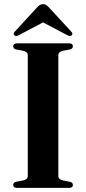

<svg xmlns="http://www.w3.org/2000/svg" viewBox="-20 -910 417 930"><path d="M262.5 -58Q262.5 -41 285 -36L319 -29.5Q333 -26 333 -14Q333 0 314.5 0H62.5Q44 0 44 -14Q44 -26 58 -29.5L92 -36Q114.5 -41 114.5 -58V-642Q114.5 -659 92 -664L58 -670.5Q44 -674 44 -686Q44 -700 62.5 -700H314.5Q333 -700 333 -686Q333 -674 319 -670.5L285 -664Q262.5 -659 262.5 -642ZM72.5 -740.5Q58 -732 50 -738.5Q41 -746 52 -757L157.5 -872Q165.5 -880.5 172.2 -885.2Q179 -890 188.5 -890Q198 -890 204.5 -885.2Q211 -880.5 219 -872L325 -757Q335.5 -746 326.5 -738.5Q319 -732 304.5 -740.5L188.5 -801.5Z"/></svg>

Font: Fraunces 72pt SemiBold
Style: Regular
Weight: 600
Version: Version 1.000;[b76b70a41]